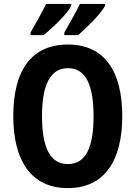

<svg xmlns="http://www.w3.org/2000/svg" viewBox="-20 -953 694 983"><path d="M518 -924V-933H389C375 -901 340 -840 309 -786V-773H380C424 -811 499 -885 518 -924ZM345 -924V-933H216C201 -901 168 -842 136 -786V-773H203C255 -815 325 -883 345 -924ZM606 -358C606 -584 518 -725 328 -725C141 -725 48 -593 48 -359C48 -134 137 10 327 10C517 10 606 -133 606 -358ZM195 -358C195 -518 237 -604 328 -604C418 -604 459 -520 459 -358C459 -195 418 -113 327 -113C237 -113 195 -198 195 -358Z"/></svg>

Font: Noto Sans Ethiopic Condensed
Style: Bold
Weight: 700
Width: 3
Designer: Monotype Design Team
Foundry: Monotype Imaging Inc.
Version: Version 2.102